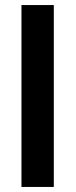

<svg xmlns="http://www.w3.org/2000/svg" viewBox="-20 -740 299 760"><path d="M65 0V-720H193V0Z"/></svg>

Font: Firefly Display
Style: Bold
Weight: 700
Designer: Colophon Foundry, Jonny Pinhorn
Foundry: Colophon Foundry
Version: Version 1.200; ttfautohint (v1.8.3)